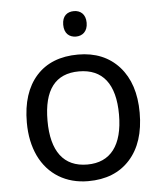

<svg xmlns="http://www.w3.org/2000/svg" viewBox="-53 -784 711 840"><g transform="rotate(-5 302.5 -363.5)"><path d="M251 -681.2C251 -642.6 273.4 -625 302.7 -625C330.1 -625 354 -642.6 354 -681.2C354 -720.2 330.1 -736.8 302.7 -736.8C273.4 -736.8 251 -720.2 251 -681.2ZM550.8 -269C550.8 -354.5 528.8 -421.9 484.4 -471.7C439.9 -521 379.9 -545.9 304.2 -545.9C225.6 -545.9 164.1 -521.5 120.6 -473.1C77.1 -424.3 55.2 -356.4 55.2 -269C55.2 -212.9 65.4 -164.1 85.4 -121.6C126 -37.1 203.6 9.8 300.8 9.8C378.9 9.8 439.9 -14.6 484.4 -64C528.8 -113.3 550.8 -181.6 550.8 -269ZM146 -269C146 -404.3 197.8 -472.2 301.8 -472.2C405.3 -472.2 460 -403.8 460 -269C460 -134.3 405.3 -63 303.2 -63C199.7 -63 146 -134.3 146 -269Z"/></g></svg>

Font: Noto Reveo Sans
Style: Regular
Weight: 400
Designer: Monotype Design team
Foundry: Monotype Imaging Inc.
Version: Version 1.04